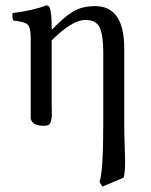

<svg xmlns="http://www.w3.org/2000/svg" viewBox="-20 -462 568 720"><path d="M173.8 -357.9Q174.8 -351.6 176.3 -352.1Q218.3 -396.5 252.4 -417.7Q286.6 -439 336.9 -439Q445.8 -439 445.8 -280.8V5.9Q445.8 32.7 447.5 79.3Q449.2 126 449.2 144Q449.2 184.1 443.8 204.1L363.8 237.8L353 220.2Q367.2 183.1 367.2 5.9V-269Q367.2 -327.1 354.5 -357.2Q341.8 -387.2 299.8 -387.2Q250.5 -387.2 173.8 -310.5V-71.8Q173.8 -66.9 174.3 -50Q174.8 -33.2 174.3 -26.1Q173.8 -19 171.4 -8.5Q168.9 2 162.4 5.9Q155.8 9.8 145 9.8Q101.1 9.8 95.2 -17.1V-71.8V-316.9Q95.2 -358.9 83.5 -369.9Q71.8 -380.9 29.8 -384.8Q23.9 -401.9 27.8 -413.1Q106 -422.9 153.8 -441.9Q161.6 -441.9 166 -434.1Q173.8 -416 173.8 -357.9Z"/></svg>

Font: Linux Libertine O
Style: Regular
Weight: 400
Designer: Philipp H. Poll
Foundry: Philipp H. Poll
Version: Version 5.3.0